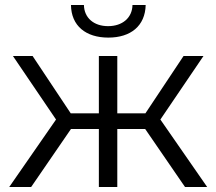

<svg xmlns="http://www.w3.org/2000/svg" viewBox="-20 -751 869 771"><path d="M111 -526H32L205 -271L17 0H105L265 -233H377V0H451V-233H563L723 0H812L624 -271L797 -526H717L564 -296H451V-526H377V-296H264ZM415 -600C505 -600 563 -647 565 -731H512C511 -679 471 -646 414 -646C357 -646 318 -679 317 -731H265C266 -647 325 -600 415 -600Z"/></svg>

Font: Montserrat-Alt1
Style: Regular
Weight: 400
Designer: Differentunic
Foundry: Differentunic
Version: Version 7.222